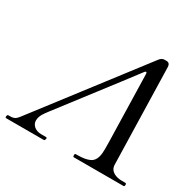

<svg xmlns="http://www.w3.org/2000/svg" viewBox="-254 -858 1041 1023"><g transform="rotate(30 266.5 -346.0)"><path d="M-101.1 -13.7C-101.6 -11.7 -102.5 -8.8 -102.5 -5.9C-102.5 -2.9 -101.1 0 -93.3 0H130.9C137.2 0 139.2 -0.5 140.6 -4.4C141.6 -7.3 142.6 -10.3 143.1 -14.2C143.6 -18.1 139.6 -19.5 136.7 -19.5H106.9C68.8 -19.5 46.4 -43.9 46.4 -68.8C46.4 -99.6 66.4 -122.6 83 -145C207 -307.6 310.5 -439.9 413.6 -576.7C417 -581.1 420.4 -586.4 424.8 -586.9H425.3C431.2 -586.9 430.7 -575.2 430.7 -573.2C438.5 -225.6 441.4 -187 441.4 -123C441.4 -87.9 438 -46.9 403.8 -32.2C388.7 -25.4 370.1 -19.5 320.3 -19.5C315.9 -19.5 314.5 -17.6 314.5 -14.6V-5.4C314.5 -1.5 316.9 0 321.3 0H624.5C628.4 0 631.3 -3.4 631.3 -6.8V-12.2C631.3 -16.1 629.4 -19.5 625 -19.5H603.5C570.8 -19.5 529.8 -32.2 527.8 -73.2L512.7 -665.5C512.7 -674.8 509.8 -691.9 491.2 -691.9H478.5C463.4 -691.9 453.6 -681.6 447.8 -673.8C336.9 -529.8 125 -252.4 -34.2 -45.9C-46.4 -29.8 -57.1 -19.5 -81.5 -19.5H-92.3C-96.7 -19.5 -98.6 -20 -101.1 -13.7Z"/></g></svg>

Font: Cardo
Style: Italic
Weight: 400
Designer: David J. Perry
Foundry: David J. Perry
Version: Version 0.99